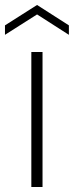

<svg xmlns="http://www.w3.org/2000/svg" viewBox="-44 -752 297 772"><path d="M82 0V-543H127V0ZM233 -650V-612L105 -694L-24 -612V-650L105 -732Z"/></svg>

Font: Poppins ExtraLight
Style: Regular
Weight: 275
Designer: Ninad Kale (Devanagari), Jonny Pinhorn (Latin)
Foundry: Indian Type Foundry
Version: Version 3.200;PS 1.000;hotconv 16.6.54;makeotf.lib2.5.65590